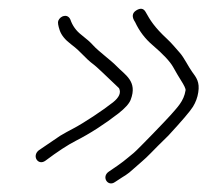

<svg xmlns="http://www.w3.org/2000/svg" viewBox="-20 -435 491 442"><path d="M143.4 -333.2C129.9 -343.4 121.3 -354 117.5 -365.1C113.8 -376.1 112.6 -383.6 114.2 -387.3C118.9 -398.9 135.7 -404.2 142 -390C146.8 -375.9 155.2 -364.2 167.2 -354.9C179.2 -345.6 188.4 -337.5 194.6 -330.5C206.1 -317.5 236.1 -295.6 248.1 -283C267.5 -262.6 297.5 -248.1 280.7 -205C277.3 -196.3 268 -186 252.8 -174C220 -148.6 187.3 -127.6 154.8 -111C135.6 -101.2 112.2 -85.8 84.5 -65C67.8 -52.9 52.7 -75.8 69.3 -89L118.6 -122.5C128.2 -128.2 138.3 -133.8 148.9 -139.3C174 -152.5 216.5 -180.8 240 -199.3C254.5 -210.8 259.2 -221.7 254 -232C220.4 -264.2 201.6 -281.9 197.4 -285C172.4 -303.6 170 -313.2 143.4 -333.2ZM291.1 -384C283.1 -395.8 283.9 -404.8 293.4 -410.9C303 -417 310.1 -416 314.9 -408C325.8 -388.4 335.3 -372.6 364.5 -345.5C376.6 -334.2 383.1 -325.5 393.9 -313.5C403.8 -302.5 413.6 -281.5 422.4 -269.5C431.8 -256.7 440.3 -246.3 436.4 -222.3C434.6 -210.5 430.5 -199.5 424.2 -189.3C417.9 -179.1 399.1 -157 367.7 -123C349.3 -105 335.7 -91.5 327.1 -82.5C311.9 -66.7 301.8 -59.5 287.6 -46.5C270.5 -30.9 271.9 -34.2 244.8 -16C228.2 -4 212.7 -28 230.6 -40C264.9 -63 265.1 -64.4 287.8 -82.9C297.3 -90.7 364.4 -160.4 372.7 -170C387.8 -187.5 403.2 -201.7 407.2 -227.1C407.8 -230.5 404 -238.5 396 -251C391.7 -257.7 385.9 -267.5 378.6 -280.6C371.3 -293.6 355.5 -310.4 331.4 -331C314.2 -345.6 300.7 -363.3 291.1 -384Z"/></svg>

Font: MewTooHand
Style: ReversedIta
Weight: 400
Designer: Mew Too, Robert Jablonski
Version: Version 0.77